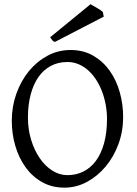

<svg xmlns="http://www.w3.org/2000/svg" viewBox="-20 -864 640 899"><path d="M481 -307.1Q481 -340.8 474.9 -373.8Q468.8 -406.7 457.5 -436.3Q446.3 -465.8 429.9 -491Q413.6 -516.1 393.1 -534.4Q372.6 -552.7 348.1 -563.2Q323.7 -573.7 295.9 -573.7Q252.4 -573.7 218 -555.4Q183.6 -537.1 159.9 -503.2Q136.2 -469.2 123.5 -420.9Q110.8 -372.6 110.8 -313Q110.8 -258.3 125.7 -209.5Q140.6 -160.6 165.8 -123.8Q190.9 -86.9 224.6 -65.4Q258.3 -43.9 295.9 -43.9Q336.4 -43.9 370.4 -60.8Q404.3 -77.6 429 -110.8Q453.6 -144 467.3 -193.4Q481 -242.7 481 -307.1ZM556.6 -315.9Q556.6 -249.5 534.7 -189.7Q512.7 -129.9 474.9 -84.5Q437 -39.1 387.2 -12.2Q337.4 14.6 281.7 14.6Q223.1 14.6 177.2 -11.2Q131.3 -37.1 99.9 -80.6Q68.4 -124 51.8 -180.7Q35.2 -237.3 35.2 -298.8Q35.2 -365.2 56.6 -425.3Q78.1 -485.4 115.2 -530.8Q152.3 -576.2 202.4 -603Q252.4 -629.9 310.1 -629.9Q370.6 -629.9 416.5 -603.3Q462.4 -576.7 493.7 -532.7Q524.9 -488.8 540.8 -432.1Q556.6 -375.5 556.6 -315.9ZM236.8 -667.5Q228.5 -670.9 224.9 -675.5Q221.2 -680.2 214.8 -689.5L403.8 -844.2Q408.7 -841.3 417 -836.7Q425.3 -832 434.1 -826.9Q442.9 -821.8 450.2 -816.9Q457.5 -812 461.4 -808.1L465.8 -786.1Z"/></svg>

Font: Gentium Plus Afr
Style: Regular
Weight: 400
Designer: J. Victor Gaultney, Annie Olsen, Iska Routamaa, Becca Hirsbrunner
Foundry: SIL International
Version: Version 5.000